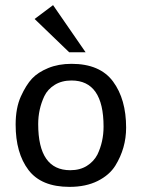

<svg xmlns="http://www.w3.org/2000/svg" viewBox="-20 -717 553 749"><path d="M259 -403Q221 -403 193.5 -386Q166 -369 153 -342Q129 -291 129 -233Q129 -53 254 -53Q292 -53 319 -70Q346 -87 360 -114Q384 -164 384 -223Q384 -403 259 -403ZM259 -468Q370 -468 421 -399Q472 -330 472 -219Q472 -139 430 -71Q407 -34 361 -11Q315 12 251 12Q141 12 91 -54Q41 -120 41 -231Q41 -296 61.5 -341Q82 -386 105 -410.5Q128 -435 168 -451.5Q208 -468 259 -468ZM314 -513H250L115 -643L187 -697Z"/></svg>

Font: Average Sans
Style: Regular
Weight: 400
Designer: Eduardo Rodriguez Tunni
Foundry: Eduardo Rodriguez Tunni
Version: Version 1.002